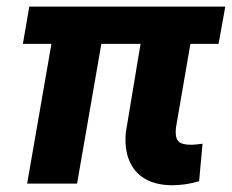

<svg xmlns="http://www.w3.org/2000/svg" viewBox="-20 -548 692 573"><path d="M652.3 -528.3 632.3 -417H48.3L67.4 -528.3ZM301.8 -528.3 210 0H61L152.8 -528.3ZM418 -528.3H567.4L505.4 -168.9Q503.4 -151.9 505.6 -140.4Q507.8 -128.9 516.4 -123Q524.9 -117.2 543 -116.2Q553.2 -115.7 563.7 -116.7Q574.2 -117.7 584.5 -119.1L574.2 -7.3Q553.7 -1 533 2Q512.2 4.9 491.2 4.9Q442.4 3.9 410.9 -15.4Q379.4 -34.7 365.2 -70.1Q351.1 -105.5 355.5 -152.8Z"/></svg>

Font: Roboto ExtraBold
Style: Italic
Weight: 800
Designer: Christian Robertson
Foundry: Google
Version: Version 3.009; 2024